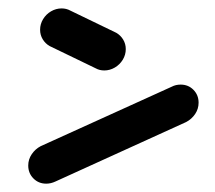

<svg xmlns="http://www.w3.org/2000/svg" viewBox="-20 -491 518 463"><path d="M76.7 -419.3Q76.7 -433 83.9 -444.8Q91.1 -456.7 103.1 -463.7Q115.2 -470.7 128.5 -470.7Q140 -470.7 149.3 -465.6L260.4 -411.9Q270.7 -405.9 277 -395.6Q283.3 -385.2 283.3 -372.6Q283.3 -358.9 276.1 -347Q268.9 -335.2 256.9 -328.1Q244.8 -321.1 231.5 -321.1Q220 -321.1 210.7 -326.3L99.6 -380Q89.3 -385.9 83 -396.3Q76.7 -406.7 76.7 -419.3ZM91.5 -48.1Q73 -48.1 60.6 -60.7Q48.1 -73.3 48.1 -91.9Q48.1 -106.7 56.5 -119.1Q64.8 -131.5 78.1 -138.5L394.1 -281.9Q403.7 -287 415.6 -287Q434.1 -287 446.5 -274.4Q458.9 -261.9 458.9 -243.3Q458.9 -228.5 450.6 -216.1Q442.2 -203.7 428.9 -196.7L113.7 -53.3Q102.6 -48.1 91.5 -48.1Z"/></svg>

Font: 26F Galaxy Sans Extra Bold
Style: Italic
Weight: 800
Italic angle: -5°
Designer: C₂₉H₂₅N₃O₅
Version: Version 1.200